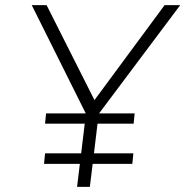

<svg xmlns="http://www.w3.org/2000/svg" viewBox="-20 -730 724 750"><path d="M367 -287H506L502 -247H361L347 -131H501L497 -90H342L331 0H281L292 -90H152L156 -131H297L311 -247H156L160 -287H315L104 -710H162L349 -339L623 -710H684Z"/></svg>

Font: Josefin Sans Light
Style: Italic
Weight: 300
Italic angle: -7°
Designer: Santiago Orozco
Foundry: Typemade
Version: Version 2.000